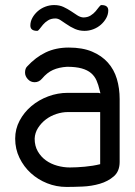

<svg xmlns="http://www.w3.org/2000/svg" viewBox="-20 -739 533 759"><path d="M309 -670Q326 -670 338 -677.5Q350 -685 358 -694.5Q366 -704 371.5 -711.5Q377 -719 381 -719Q408 -719 408 -698Q408 -682 400 -667.5Q392 -653 379 -641.5Q366 -630 349 -623.5Q332 -617 314 -617Q294 -617 276.5 -624.5Q259 -632 239 -646Q229 -653 219 -659.5Q209 -666 199 -666Q182 -666 170 -658.5Q158 -651 150 -641.5Q142 -632 136.5 -624.5Q131 -617 127 -617Q100 -617 100 -638Q100 -654 108 -668.5Q116 -683 129 -694.5Q142 -706 159 -712.5Q176 -719 194 -719Q215 -719 231 -711.5Q247 -704 260.5 -695Q274 -686 285.5 -678.5Q297 -671 309 -670ZM369 -372 377 -370Q376 -372 375.5 -376Q375 -380 374 -382Q369 -404 361.5 -421Q354 -438 340 -450Q326 -462 303 -468.5Q280 -475 245 -475Q213 -473 189.5 -462.5Q166 -452 146 -428Q134 -414 117 -414Q101 -414 90 -426Q79 -438 79 -452Q79 -468 87 -476Q121 -513 161 -532Q201 -551 252 -551Q306 -551 344 -535Q382 -519 406.5 -491.5Q431 -464 442 -427Q453 -390 453 -347V-99Q453 -62 430 -42Q407 -22 374.5 -12.5Q342 -3 306 -1.5Q270 0 243 0Q203 0 166.5 -14.5Q130 -29 102 -54.5Q74 -80 57 -115Q40 -150 40 -191Q40 -229 57.5 -262Q75 -295 104 -319.5Q133 -344 170.5 -358Q208 -372 248 -372ZM376 -296H248Q226 -296 203 -288.5Q180 -281 161.5 -267Q143 -253 130.5 -233.5Q118 -214 117 -191Q117 -162 129.5 -140.5Q142 -119 161.5 -105Q181 -91 206 -84Q231 -77 256 -77Q282 -77 315 -80Q348 -83 376 -90Z"/></svg>

Font: VDS Compensated
Style: Light
Weight: 300
Designer: artmaker
Foundry: artmaker
Version: Version 1.000 2012 initial release